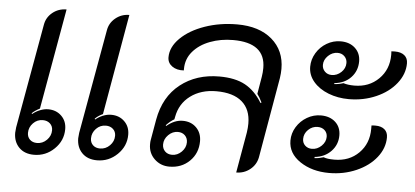

<svg xmlns="http://www.w3.org/2000/svg" viewBox="-45 -683 1692 783"><g transform="rotate(5 801.0 -292.0)"><path d="M33 -74Q33 -80 35 -96L111 -522Q116 -553 140.5 -573Q165 -593 198 -593L125 -181Q104 -170 93 -159L95 -156Q108 -167 125.5 -174Q143 -181 159 -181Q192 -181 213.5 -160Q235 -139 235 -106Q235 -59 200 -25Q165 9 117 9Q78 9 55.5 -14Q33 -37 33 -74ZM291 -74Q291 -80 293 -96L369 -522Q374 -553 398.5 -573Q423 -593 455 -593L383 -181Q362 -171 351 -159L353 -156Q366 -167 383 -174Q400 -181 417 -181Q450 -181 471.5 -160Q493 -139 493 -106Q493 -59 458 -25Q423 9 375 9Q336 9 313.5 -14Q291 -37 291 -74ZM182 -97Q182 -114 170.5 -124.5Q159 -135 141 -135Q118 -135 101.5 -118Q85 -101 85 -78Q85 -61 96 -50.5Q107 -40 125 -40Q148 -40 165 -57Q182 -74 182 -97ZM440 -97Q440 -114 428.5 -124.5Q417 -135 399 -135Q376 -135 359.5 -118Q343 -101 343 -78Q343 -61 354 -50.5Q365 -40 383 -40Q406 -40 423 -57Q440 -74 440 -97Z M585 -75Q585 -86 586 -91L601 -177Q618 -272 683.5 -323.5Q749 -375 843 -375Q908 -375 949 -352.5Q990 -330 1019 -282L1023 -284Q1013 -305 1003 -318L1015 -389Q1018 -407 1018 -425Q1018 -528 886 -528Q835 -528 791.5 -511.5Q748 -495 722 -464.5Q696 -434 696 -393V-387Q667 -385 648 -398.5Q629 -412 629 -435Q629 -477 666 -513.5Q703 -550 764.5 -571.5Q826 -593 897 -593Q987 -593 1039.5 -548Q1092 -503 1092 -428Q1092 -410 1089 -390L1032 -61Q1026 -30 1001.5 -10.5Q977 9 945 9L974 -157Q977 -177 977 -194Q977 -252 941 -283Q905 -314 836 -314Q773 -314 730 -282Q687 -250 677 -195L675 -185Q659 -176 642 -158L644 -155Q676 -182 710 -182Q744 -182 765.5 -160.5Q787 -139 787 -105Q787 -56 754 -23.5Q721 9 671 9Q635 9 610 -15Q585 -39 585 -75ZM734 -96Q734 -113 723 -124Q712 -135 694 -135Q672 -135 655 -118Q638 -101 638 -79Q638 -62 649 -51Q660 -40 678 -40Q700 -40 717 -57Q734 -74 734 -96Z M1208 -447Q1208 -477 1224 -503.5Q1240 -530 1266.5 -545.5Q1293 -561 1323 -561Q1360 -561 1382.5 -540Q1405 -519 1405 -486Q1405 -447 1379.5 -420Q1354 -393 1312 -389V-385Q1331 -386 1349 -392Q1367 -386 1394 -386Q1454 -386 1493.5 -425Q1533 -464 1533 -524Q1533 -535 1532 -538Q1537 -539 1547 -539Q1572 -539 1586 -527.5Q1600 -516 1600 -495Q1600 -451 1569.5 -412.5Q1539 -374 1487.5 -351.5Q1436 -329 1376 -329Q1331 -329 1292.5 -344Q1254 -359 1231 -386Q1208 -413 1208 -447ZM1354 -475Q1354 -491 1343 -502Q1332 -513 1315 -513Q1293 -513 1276 -496.5Q1259 -480 1259 -459Q1259 -443 1270 -432Q1281 -421 1298 -421Q1320 -421 1337 -437Q1354 -453 1354 -475ZM1154 -140Q1154 -170 1170 -196Q1186 -222 1212.5 -237.5Q1239 -253 1269 -253Q1306 -253 1328.5 -232.5Q1351 -212 1351 -178Q1351 -140 1325 -113Q1299 -86 1258 -82V-77Q1276 -78 1295 -84Q1309 -78 1339 -78Q1400 -78 1439 -117Q1478 -156 1478 -216V-230Q1484 -231 1494 -231Q1518 -231 1531.5 -219.5Q1545 -208 1545 -187Q1545 -143 1515 -105Q1485 -67 1433.5 -44.5Q1382 -22 1322 -22Q1252 -22 1203 -55Q1154 -88 1154 -140ZM1300 -168Q1300 -184 1289 -194.5Q1278 -205 1260 -205Q1238 -205 1221.5 -189Q1205 -173 1205 -151Q1205 -135 1216 -124.5Q1227 -114 1244 -114Q1266 -114 1283 -130.5Q1300 -147 1300 -168Z"/></g></svg>

Font: K2D Light
Style: Italic
Weight: 300
Italic angle: -10°
Designer: Katatrad Aksorn Co.,Ltd.
Foundry: Cadson Demak Co.,Ltd.
Version: Version 1.000; ttfautohint (v1.6)